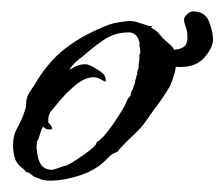

<svg xmlns="http://www.w3.org/2000/svg" viewBox="-20 -293 395 338"><path d="M68 25Q58 25 51.5 22.5Q45 20 40 18Q37 16 33.5 13Q30 10 26 10Q25 8 22 5L18 2Q9 -5 6 -15Q3 -25 3 -38Q3 -55 11 -69Q19 -83 24 -99Q26 -104 26 -109Q26 -114 27 -119Q29 -126 33 -132Q37 -138 41 -144Q64 -184 96 -208.5Q128 -233 173 -250Q178 -252 190.5 -254Q203 -256 208 -256Q216 -256 223 -253.5Q230 -251 237 -249Q239 -248 241.5 -247.5Q244 -247 248 -247L246 -244Q255 -240 260.5 -233Q266 -226 273 -220L282 -212Q286 -208 287.5 -201.5Q289 -195 289 -191Q291 -177 287.5 -164.5Q284 -152 279 -141Q273 -131 266 -120.5Q259 -110 251 -100Q244 -90 237 -80Q230 -70 221 -61Q219 -59 211 -51.5Q203 -44 195.5 -36Q188 -28 187 -26Q178 -23 172 -17L166 -11Q148 7 120 16Q92 25 68 25ZM73 6Q74 5 76 5L85 2Q90 0 94.5 -1Q99 -2 100 -3Q104 -5 116.5 -13Q129 -21 140 -30Q151 -39 150 -43Q157 -46 167.5 -59Q178 -72 187.5 -87Q197 -102 200 -108Q202 -113 204 -117Q206 -121 210 -125Q210 -130 212.5 -134Q215 -138 215 -141Q217 -143 217.5 -147.5Q218 -152 219 -154Q221 -162 222 -164L221 -165Q222 -167 222.5 -169.5Q223 -172 224 -173V-176Q224 -181 225 -185.5Q226 -190 225 -195Q227 -199 227 -202Q227 -205 226.5 -208Q226 -211 225 -214L226 -215Q225 -224 220 -230Q215 -236 207 -236Q182 -236 163 -223Q144 -210 126 -194Q119 -189 113.5 -184Q108 -179 103 -172Q103 -171 102 -170Q104 -172 108 -173Q117 -180 131 -180Q136 -180 151 -171Q166 -162 166 -154V-149Q159 -152 158 -153L154 -155Q150 -157 145 -157Q129 -157 111.5 -142Q94 -127 83 -113Q76 -105 70 -97.5Q64 -90 65 -77Q70 -74 72 -66Q69 -65 66 -65Q61 -65 56 -70Q53 -66 51 -59Q49 -52 47 -47L45 -44Q45 -40 44.5 -36Q44 -32 45 -28Q46 -13 52 -3.5Q58 6 73 6ZM297 -175Q281 -175 263 -185Q245 -195 234 -211Q243 -209 255 -207Q267 -205 279 -205Q294 -205 302 -209.5Q310 -214 310 -227Q310 -240 306 -248Q304 -254 304 -259Q304 -263 309.5 -268Q315 -273 319 -273Q341 -273 348 -255Q355 -237 355 -223Q355 -210 340.5 -192.5Q326 -175 297 -175Z"/></svg>

Font: Qwitcher Grypen
Style: Bold
Weight: 700
Designer: Robert E. Leuschke
Foundry: Robert E. Leuschke
Version: Version 1.100; ttfautohint (v1.8.3)